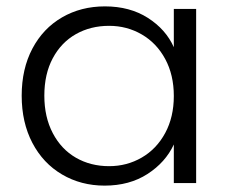

<svg xmlns="http://www.w3.org/2000/svg" viewBox="-20 -574 715 602"><path d="M48 -274Q48 -358 81.5 -421.5Q115 -485 174.5 -519.5Q234 -554 309 -554Q387 -554 443.5 -518Q500 -482 525 -426V-546H595V0H525V-121Q499 -65 442.5 -28.5Q386 8 308 8Q234 8 174.5 -27Q115 -62 81.5 -126Q48 -190 48 -274ZM525 -273Q525 -339 498 -389Q471 -439 424.5 -466Q378 -493 322 -493Q264 -493 218 -467Q172 -441 145.5 -391.5Q119 -342 119 -274Q119 -207 145.5 -156.5Q172 -106 218 -79.5Q264 -53 322 -53Q378 -53 424.5 -80Q471 -107 498 -157Q525 -207 525 -273Z"/></svg>

Font: Fz Poppins Light
Style: Regular
Weight: 300
Designer: Ninad Kale (Devanagari), Jonny Pinhorn (Latin)
Foundry: Indian Type Foundry
Version: Vit hóa bi Vntype.Com & FontZin.Com